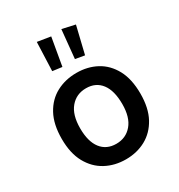

<svg xmlns="http://www.w3.org/2000/svg" viewBox="-177 -852 914 982"><g transform="rotate(-30 280.0 -361.0)"><path d="M281.5 13.5Q215.5 13.5 162.8 -15Q110 -43.5 79 -100Q48 -156.5 48 -241Q48 -327 79 -383.8Q110 -440.5 162.8 -468.5Q215.5 -496.5 281.5 -496.5Q346.5 -496.5 398.8 -468.5Q451 -440.5 481.8 -383.8Q512.5 -327 512.5 -241Q512.5 -156.5 481.8 -100Q451 -43.5 398.8 -15Q346.5 13.5 281.5 13.5ZM278 -80Q335 -80 370.2 -121.5Q405.5 -163 405.5 -241Q405.5 -320.5 373.8 -362.2Q342 -404 284.5 -404Q227 -404 191.8 -362.2Q156.5 -320.5 156.5 -241Q156.5 -163 188.5 -121.5Q220.5 -80 278 -80ZM235 -558.5 179 -566 185.5 -735 263.5 -722.5ZM365 -552 310.5 -561.5 327 -729 403.5 -712Z"/></g></svg>

Font: Karla SemiBold
Style: Regular
Weight: 600
Designer: Jonathan Pinhorn
Version: Version 2.004; ttfautohint (v1.8.4.7-5d5b);gftools[0.9.33]